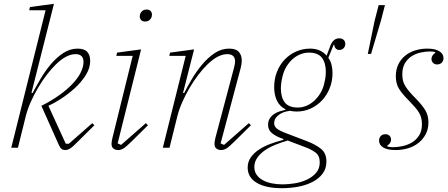

<svg xmlns="http://www.w3.org/2000/svg" viewBox="-20 -775 2352 1007"><path d="M322 12Q311 12 303.5 6.5Q296 1 289 -14L197 -220Q251 -247 292.5 -277Q334 -307 362 -337Q390 -367 404 -396Q418 -425 418 -450Q418 -491 376 -491Q329 -491 274 -438Q250 -415 225.5 -383Q201 -351 179.5 -314.5Q158 -278 141 -239.5Q124 -201 115 -165L74 0H39L219 -721H133L137 -738L263 -755L145 -288L151 -287Q169 -321 193 -362Q217 -403 246.5 -438Q276 -473 311.5 -496.5Q347 -520 387 -520Q422 -520 437.5 -503Q453 -486 453 -456Q453 -417 429 -379.5Q405 -342 370.5 -311Q336 -280 298.5 -256Q261 -232 234 -220L325 -21H341L464 -129L475 -118L391 -35Q363 -6 349 3Q335 12 322 12Z M600 12Q586 12 575.5 4.5Q565 -3 565 -20Q565 -33 570 -53L676 -482H590L594 -499L720 -516L597 -23L615 -15L745 -129L756 -118L672 -35Q643 -6 628.5 3Q614 12 600 12ZM741 -662Q727 -662 720 -670Q713 -678 713 -688Q713 -698 717 -706Q721 -714 729 -719.5Q737 -725 749 -725Q763 -725 770 -717Q777 -709 777 -699Q777 -689 773 -681Q769 -673 761 -667.5Q753 -662 741 -662Z M1140 12Q1126 12 1115.5 4.5Q1105 -3 1105 -20Q1105 -33 1110 -53L1208 -422Q1213 -442 1213 -452Q1213 -491 1172 -491Q1124 -491 1069 -438Q1045 -415 1020.5 -383Q996 -351 974.5 -314.5Q953 -278 936 -239.5Q919 -201 910 -165L869 0H834L954 -482H868L872 -499L998 -516L940 -288L946 -287Q963 -321 987 -361.5Q1011 -402 1041 -437.5Q1071 -473 1106 -496.5Q1141 -520 1182 -520Q1218 -520 1233 -502.5Q1248 -485 1248 -457Q1248 -439 1242 -417L1137 -23L1155 -15L1285 -129L1296 -118L1212 -35Q1183 -6 1168.5 3Q1154 12 1140 12Z M1459 212Q1373 212 1326 183.5Q1279 155 1279 104Q1279 73 1296 49.5Q1313 26 1340 8.5Q1367 -9 1400 -21Q1433 -33 1465 -41L1467 -46L1458 -49Q1427 -60 1406.5 -76.5Q1386 -93 1386 -120Q1386 -140 1395 -154Q1404 -168 1417.5 -177Q1431 -186 1447 -191Q1463 -196 1477 -199V-202Q1447 -217 1432.5 -247Q1418 -277 1418 -318Q1418 -361 1432.5 -398Q1447 -435 1472.5 -462Q1498 -489 1532.5 -504.5Q1567 -520 1606 -520Q1662 -520 1693 -483L1710 -528Q1725 -574 1759 -574Q1774 -574 1782.5 -566Q1791 -558 1791 -545Q1791 -531 1782 -522Q1773 -513 1759 -513Q1749 -513 1741.5 -520Q1734 -527 1733 -540H1730L1702 -472Q1713 -457 1718.5 -436.5Q1724 -416 1724 -392Q1724 -349 1709 -312Q1694 -275 1668.5 -248Q1643 -221 1609 -205.5Q1575 -190 1536 -190Q1516 -190 1501 -194Q1492 -193 1478 -189.5Q1464 -186 1450.5 -178Q1437 -170 1427.5 -158Q1418 -146 1418 -128Q1418 -113 1430.5 -102Q1443 -91 1476 -78L1589 -35Q1636 -17 1664 6Q1692 29 1692 72Q1692 110 1671.5 136.5Q1651 163 1617.5 180Q1584 197 1542.5 204.5Q1501 212 1459 212ZM1542 -211Q1566 -211 1588 -220.5Q1610 -230 1628 -246.5Q1646 -263 1659.5 -285Q1673 -307 1679 -331Q1686 -358 1687.5 -374.5Q1689 -391 1689 -397Q1689 -445 1668.5 -472Q1648 -499 1600 -499Q1576 -499 1553.5 -489.5Q1531 -480 1513 -463.5Q1495 -447 1482 -425Q1469 -403 1463 -379Q1456 -352 1454.5 -335.5Q1453 -319 1453 -313Q1453 -265 1473.5 -238Q1494 -211 1542 -211ZM1463 192Q1492 192 1526 186.5Q1560 181 1589 167.5Q1618 154 1637.5 132Q1657 110 1657 76Q1657 41 1633.5 24Q1610 7 1576 -5L1489 -38Q1454 -28 1422.5 -15Q1391 -2 1367 15Q1343 32 1328.5 53.5Q1314 75 1314 101Q1314 124 1325.5 141Q1337 158 1357.5 169.5Q1378 181 1405 186.5Q1432 192 1463 192Z M1945 -667 1966 -748H1999L1978 -667L1926 -492H1909Z M2054 12Q2012 12 1990 -1.5Q1968 -15 1968 -38Q1968 -52 1977 -61.5Q1986 -71 2001 -71Q2015 -71 2023 -63Q2031 -55 2031 -42Q2031 -32 2025 -24Q2019 -16 2011 -11L2012 -7Q2017 -5 2025 -4Q2033 -3 2042 -3Q2064 -3 2090.5 -8.5Q2117 -14 2140 -27.5Q2163 -41 2178 -64.5Q2193 -88 2193 -123Q2193 -141 2189.5 -155.5Q2186 -170 2177.5 -184.5Q2169 -199 2155 -214.5Q2141 -230 2121 -251Q2090 -282 2073 -309Q2056 -336 2056 -375Q2056 -410 2069 -437Q2082 -464 2104.5 -482.5Q2127 -501 2157 -510.5Q2187 -520 2221 -520Q2262 -520 2284 -506.5Q2306 -493 2306 -470Q2306 -456 2297 -446.5Q2288 -437 2273 -437Q2259 -437 2251 -445.5Q2243 -454 2243 -466Q2243 -476 2249 -484.5Q2255 -493 2263 -498L2262 -502Q2253 -505 2235 -505Q2212 -505 2186.5 -499.5Q2161 -494 2139.5 -480.5Q2118 -467 2104 -443.5Q2090 -420 2090 -385Q2090 -367 2093.5 -352.5Q2097 -338 2105.5 -324Q2114 -310 2127.5 -294Q2141 -278 2162 -257Q2194 -224 2210.5 -197Q2227 -170 2227 -133Q2227 -98 2213 -71.5Q2199 -45 2175.5 -26Q2152 -7 2120.5 2.5Q2089 12 2054 12Z"/></svg>

Font: IBM Plex Serif ExtLt
Style: Italic
Weight: 200
Italic angle: -14°
Designer: Mike Abbink, Paul van der Laan, Pieter van Rosmalen
Foundry: Bold Monday
Version: Version 3.001